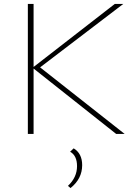

<svg xmlns="http://www.w3.org/2000/svg" viewBox="-20 -678 690 972"><path d="M183 -337 611 0H568L150 -331V0H121V-658H150V-339L561 -658H604ZM353 73Q396 99 396 158Q396 227 337 274L324 263Q370 220 370 163Q370 110 335 90Z"/></svg>

Font: EauTestInfant Extralight
Style: Regular
Weight: 250
Designer: Christian Thalmann (Catharsis Fonts)
Version: Version 0.001;PS 000.001;hotconv 1.0.88;makeotf.lib2.5.64775